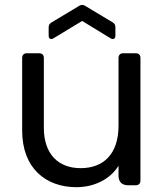

<svg xmlns="http://www.w3.org/2000/svg" viewBox="-20 -769 680 797"><path d="M563 -20V-528C563 -541 556 -548 543 -548H492C479 -548 472 -541 472 -528V-247C472 -129 409 -71 315 -71C223 -71 162 -128 162 -239V-528C162 -541 155 -548 142 -548H92C79 -548 72 -541 72 -528V-227C72 -70 171 8 297 8C370 8 437 -24 472 -81V-40C472 -14 486 0 512 0H543C556 0 563 -7 563 -20ZM459 -621V-656C459 -665 456 -671 448 -676L333 -745C325 -750 317 -750 309 -745L194 -676C186 -671 182 -665 182 -656V-621C182 -608 191 -603 202 -610L321 -682L439 -610C450 -603 459 -608 459 -621Z"/></svg>

Font: Arvore Sans
Style: Regular
Weight: 400
Designer: Jonny Pinhorn (Latin) Dan Schunck (customization for Arvore)
Version: Version 1.000;Glyphs 3.3 (3305)